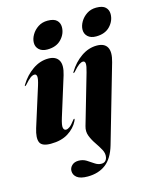

<svg xmlns="http://www.w3.org/2000/svg" viewBox="-130 -745 859 1070"><g transform="rotate(-15 299.0 -209.5)"><path d="M207.5 -503Q177.5 -503 160.5 -518.5Q143.5 -534 143.5 -558Q143.5 -580.5 157 -603.8Q170.5 -627 194 -642.5Q217.5 -658 248.5 -658Q285.5 -658 301.5 -642.5Q317.5 -627 317.5 -603.5Q317.5 -564.5 288.5 -533.8Q259.5 -503 207.5 -503ZM186.5 -115Q173.5 -73 177 -58.8Q180.5 -44.5 192 -44.5Q202 -44.5 213.8 -53Q225.5 -61.5 242.5 -84Q248.5 -92 250.5 -91.5Q255.5 -91.5 249.5 -79Q230.5 -40.5 190.5 -15.5Q150.5 9.5 90 9.5Q39 9.5 27.8 -16.5Q16.5 -42.5 33 -96L104.5 -322.5Q115.5 -358 113.8 -372.2Q112 -386.5 100.5 -386.5Q90 -386.5 77.2 -377.5Q64.5 -368.5 42.5 -343.5Q37 -338 34.5 -338Q31 -338.5 35.5 -345.5Q64.5 -393.5 107.2 -423.2Q150 -453 198 -453Q241 -453 257.5 -425Q274 -397 257 -341ZM488.5 -503Q458.5 -503 441.5 -518.5Q424.5 -534 424.5 -558Q424.5 -580.5 438 -603.8Q451.5 -627 475 -642.5Q498.5 -658 529.5 -658Q566.5 -658 582.5 -642.5Q598.5 -627 598.5 -603.5Q598.5 -564.5 569.8 -533.8Q541 -503 488.5 -503ZM537 -341 409 103Q388 175.5 345.8 207.2Q303.5 239 241.5 239Q199.5 239 180.2 224Q161 209 161 186Q161 168 175.2 154.2Q189.5 140.5 213.5 140.5Q239 140.5 258.8 153Q278.5 165.5 296.5 177.8Q314.5 190 333.5 190Q361 190 367 161Q371 139.5 358.8 117Q346.5 94.5 329.8 70.2Q313 46 303 19.8Q293 -6.5 301.5 -35.5L384.5 -322.5Q395 -358.5 393.5 -372.5Q392 -386.5 380.5 -386.5Q370.5 -386.5 357.5 -377.5Q344.5 -368.5 322.5 -343.5Q317 -338 314.5 -338Q311.5 -338.5 315.5 -345.5Q344.5 -393.5 387.2 -423.2Q430 -453 478 -453Q522 -453 537.5 -424.8Q553 -396.5 537 -341Z"/></g></svg>

Font: Fraunces 144pt
Style: Bold Italic
Weight: 700
Italic angle: -16°
Version: Version 1.000;[b76b70a41]